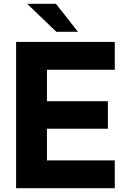

<svg xmlns="http://www.w3.org/2000/svg" viewBox="-20 -982 662 1002"><path d="M579 0H64V-763H579V-618H225V-454H543V-310H225V-145H579ZM272 -962 387 -816H274L122 -962Z"/></svg>

Font: Open Sauce Sans ExtraBold
Style: Regular
Weight: 800
Designer: Alfredo Marco Pradil
Foundry: Creative Sauce Fz LLC
Version: Version 1.477